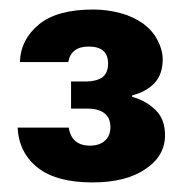

<svg xmlns="http://www.w3.org/2000/svg" viewBox="-20 -732 397 405"><path d="M22 -601.1Q23.4 -648.9 63 -681.2Q101.1 -711.9 176.8 -711.9Q206.1 -711.9 234.9 -704.1Q259.3 -697.8 282.2 -682.1Q301.8 -667.5 312 -647.9Q323.2 -626.5 323.2 -606.9Q323.2 -575.7 306.2 -557.1Q289.1 -538.6 258.8 -530.8V-527.8Q288.6 -519.5 309.1 -499Q328.1 -480 328.1 -446.8Q328.1 -402.3 286.1 -375Q245.6 -347.2 174.8 -347.2Q99.6 -347.2 60.1 -377.9Q20 -409.2 17.1 -462.9H125Q130.9 -424.8 169.9 -424.8Q189.5 -424.8 201.2 -435.1Q212.9 -445.3 212.9 -463.9Q212.9 -483.4 200.2 -493.2Q187.5 -502.9 165 -502.9H129.9V-560.1H161.1Q182.6 -560.1 195.8 -568.8Q208 -578.1 208 -598.1Q208 -633.8 167 -633.8Q129.9 -633.8 124 -601.1Z"/></svg>

Font: PoppinsZ SemiBold
Style: Regular
Weight: 600
Designer: Ninad Kale (Devanagari), Jonny Pinhorn (Latin)
Foundry: Indian Type Foundry
Version: Version 3.002;FEAKit 1.0